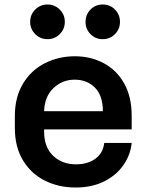

<svg xmlns="http://www.w3.org/2000/svg" viewBox="-20 -827 651 853"><path d="M114 -730Q114 -762 136.5 -784.5Q159 -807 191 -807Q223 -807 245.5 -784.5Q268 -762 268 -730Q268 -698 245.5 -675.5Q223 -653 191 -653Q159 -653 136.5 -675.5Q114 -698 114 -730ZM360 -730Q360 -762 382 -784.5Q404 -807 436 -807Q469 -807 491 -784.5Q513 -762 513 -730Q513 -698 491 -675.5Q469 -653 436 -653Q404 -653 382 -675.5Q360 -698 360 -730ZM565 -313V-252H176V-242Q176 -173 216 -135Q256 -97 317 -97H318Q370 -97 404 -122Q438 -147 443 -192H565Q560 -140 529 -94.5Q498 -49 443.5 -21.5Q389 6 317 6H315Q240 6 178.5 -25Q117 -56 81.5 -115.5Q46 -175 46 -258V-312Q46 -395 82 -455Q118 -515 179 -546Q240 -577 312 -577H313Q382 -577 439.5 -547Q497 -517 531 -457.5Q565 -398 565 -313ZM176 -333H437Q437 -402 402 -437.5Q367 -473 312 -473H311Q257 -473 217.5 -435.5Q178 -398 176 -333Z"/></svg>

Font: 카카오 큰글씨 ExtraBold
Style: Regular
Weight: 800
Designer: Park Young-rak; Lee Sang-min; Kim Jung-jin; Min Bon; Park Min-gyu;
Foundry: Kakao Corporation
Version: Version 2.003